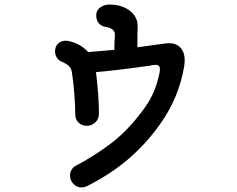

<svg xmlns="http://www.w3.org/2000/svg" viewBox="-20 -798 1040 844"><path d="M792 -534Q792 -520 789 -503Q766 -370 687 -257Q628 -172 549 -103Q470 -34 361 21Q349 26 338 26Q318 26 303 10.5Q288 -5 288 -26Q288 -39 294 -50.5Q300 -62 311 -68Q391 -110 464.5 -165Q538 -220 601 -304Q634 -346 652 -385.5Q670 -425 680 -472Q683 -483 683 -494Q683 -503 678.5 -508Q674 -513 668 -513Q651 -513 637 -509Q487 -488 402 -481Q415 -371 415 -299Q415 -274 398.5 -259.5Q382 -245 362 -245Q340 -245 325.5 -259Q311 -273 311 -293Q311 -332 306.5 -388Q302 -444 296 -480Q294 -497 283 -507.5Q272 -518 251 -527Q238 -532 230 -544.5Q222 -557 222 -573Q222 -594 235.5 -606.5Q249 -619 270 -619Q276 -619 284 -617Q334 -606 368 -569L483 -579V-595Q483 -616 485 -640V-647Q485 -660 474 -668.5Q463 -677 447 -679Q403 -687 403 -731Q403 -753 421 -765.5Q439 -778 460 -778Q516 -778 550.5 -751Q585 -724 585 -684V-674Q584 -659 584 -615V-590Q674 -602 691 -605Q711 -608 722 -608Q756 -608 774 -587.5Q792 -567 792 -534Z"/></svg>

Font: Tsukimi Rounded SemiBold
Style: Regular
Weight: 600
Designer: Takashi Funayama
Foundry: Takashi Funayama
Version: Version 1.032; ttfautohint (v1.8.3)